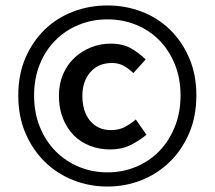

<svg xmlns="http://www.w3.org/2000/svg" viewBox="-20 -674 787 704"><path d="M374 10Q308 10 248.5 -13.5Q189 -37 144.5 -80.5Q100 -124 73.5 -185.5Q47 -247 47 -324Q47 -401 73.5 -462Q100 -523 144.5 -566Q189 -609 248.5 -631.5Q308 -654 374 -654Q440 -654 499 -631.5Q558 -609 602.5 -566Q647 -523 673.5 -462Q700 -401 700 -324Q700 -247 673.5 -185.5Q647 -124 602.5 -80.5Q558 -37 499 -13.5Q440 10 374 10ZM374 -42Q430 -42 479 -62.5Q528 -83 564 -120Q600 -157 621 -209Q642 -261 642 -324Q642 -387 621 -438.5Q600 -490 564 -526.5Q528 -563 479 -583Q430 -603 374 -603Q318 -603 269 -583Q220 -563 183.5 -526.5Q147 -490 126 -438.5Q105 -387 105 -324Q105 -261 126 -209Q147 -157 183.5 -120Q220 -83 269 -62.5Q318 -42 374 -42ZM384 -126Q344 -126 309.5 -139.5Q275 -153 250 -178.5Q225 -204 210.5 -240.5Q196 -277 196 -323Q196 -367 211.5 -402.5Q227 -438 253.5 -462.5Q280 -487 314 -500.5Q348 -514 385 -514Q430 -514 460 -497Q490 -480 514 -456L469 -406Q450 -424 432 -433.5Q414 -443 391 -443Q340 -443 311 -409Q282 -375 282 -323Q282 -265 310.5 -231Q339 -197 387 -197Q416 -197 437 -208Q458 -219 478 -236L517 -180Q489 -157 457.5 -141.5Q426 -126 384 -126Z"/></svg>

Font: CV Source Sans Light
Style: Bold
Weight: 600
Designer: Paul D. Hunt
Foundry: Adobe Systems Incorporated
Version: Version 3.001